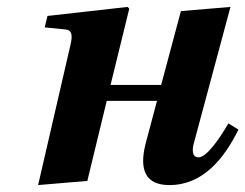

<svg xmlns="http://www.w3.org/2000/svg" viewBox="-20 -522 708 554"><path d="M90 12 232 0 288 -231H433L400 -107C381 -31 400 12 469 12C566 12 627 -65 668 -148L639 -166C613 -121 576 -68 553 -68C534 -68 533 -89 541 -115L645 -502L502 -490L445 -277H299L353 -497L348 -502L117 -476L109 -443L169 -437C188 -435 190 -420 183 -391Z"/></svg>

Font: Heuristica
Style: Bold Italic
Weight: 700
Italic angle: -13°
Version: Version 1.0.1